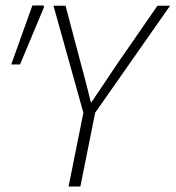

<svg xmlns="http://www.w3.org/2000/svg" viewBox="-20 -680 640 700"><path d="M230 0 284 -269 175 -659H219L274 -451Q284 -415 293 -380Q302 -345 311 -308H314Q338 -343 362 -379.5Q386 -416 410 -451L554 -659H600L327 -269L273 0ZM21 -445 98 -660H138L141 -655L53 -445Z"/></svg>

Font: Source Sans 3 Light
Style: Italic
Weight: 300
Italic angle: -11°
Designer: Paul D. Hunt
Foundry: Adobe
Version: Version 3.046;hotconv 1.0.118;makeotfexe 2.5.65603